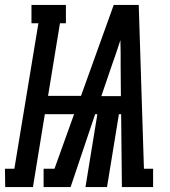

<svg xmlns="http://www.w3.org/2000/svg" viewBox="-68 -755 688 775"><path d="M-47 0 -48 -74H-10L87 -661H59V-735H198V-661H174L126 -368H259L391 -735H492L513 -74H550V0H424L421 -294H412L364 0H277L325 -294H316L217 0H108V-74H152L231 -294H113L65 0ZM420 -367 419 -490Q419 -516 419 -541.5Q419 -567 418 -593Q410 -567 401 -541.5Q392 -516 383 -490L341 -367Z"/></svg>

Font: Iosevka HT Extended
Style: Bold Italic
Weight: 700
Width: 7
Italic angle: -9°
Monospace: yes
Designer: Belleve Invis
Foundry: Belleve Invis
Version: Version 32.3.0; ttfautohint (v1.8.4)